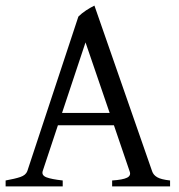

<svg xmlns="http://www.w3.org/2000/svg" viewBox="-20 -663 635 683"><path d="M370.1 -261.2 284.2 -512.2 200.7 -261.2ZM186 -217.3 131.8 -54.2Q127.4 -39.1 145.3 -32.2Q163.1 -25.4 203.1 -21V0H0V-21Q33.2 -26.9 52.5 -33.4Q71.8 -40 77.1 -54.2L258.8 -604Q270.5 -615.7 286.1 -626Q301.8 -636.2 315.9 -643.1L521 -54.2Q525.4 -40.5 539.3 -32.5Q553.2 -24.4 585 -21V0H378.9V-21Q417 -23.4 432.1 -31Q447.3 -38.6 440.9 -54.2L385.3 -217.3Z"/></svg>

Font: Noto Serif Devanagari
Style: Bold
Weight: 700
Designer: Monotype Design Team
Foundry: Monotype Imaging Inc.
Version: Version 1.01